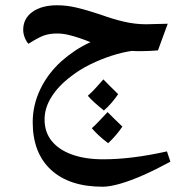

<svg xmlns="http://www.w3.org/2000/svg" viewBox="-20 -420 689 728"><path d="M369 288Q243 288 173.5 224Q104 160 104 43Q104 -21 132.5 -81Q161 -141 213 -188Q238 -210 265 -228Q292 -246 323 -260Q304 -268 282 -275.5Q260 -283 238.5 -288Q217 -293 197 -293Q167 -293 145.5 -285Q124 -277 88 -254Q80 -262 74 -277Q68 -292 68 -307Q68 -350 103 -375Q138 -400 197 -400Q233 -400 271 -391Q309 -382 360 -365Q410 -347 451.5 -337.5Q493 -328 534 -328L616 -330L579 -229Q568 -228 549.5 -227Q531 -226 512.5 -226Q494 -226 480 -227Q444 -222 402.5 -208.5Q361 -195 321.5 -175.5Q282 -156 250 -131Q202 -95 175.5 -53Q149 -11 149 33Q149 81 176 114.5Q203 148 253 166Q303 184 371 184Q426 184 486 176.5Q546 169 613 154L626 193Q573 222 524.5 243.5Q476 265 436 276.5Q396 288 369 288ZM374 -1Q353 -18 338 -31.5Q323 -45 313 -57Q328 -70 342.5 -86Q357 -102 372 -119Q384 -106 428 -63Q418 -48 404.5 -32Q391 -16 374 -1ZM390 123Q369 107 354 93Q339 79 328 66Q338 58 352.5 42.5Q367 27 388 5Q399 16 413 30Q427 44 444 60Q434 75 420.5 91Q407 107 390 123Z"/></svg>

Font: Noto Naskh Arabic SemiBold
Style: Regular
Weight: 600
Designer: Monotype Design Team, David Williams, Mohamad Dakak and Nizar Qandah
Foundry: Monotype Imaging Inc.
Version: Version 2.016